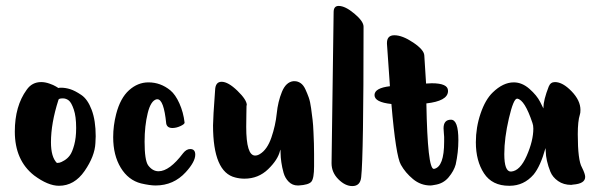

<svg xmlns="http://www.w3.org/2000/svg" viewBox="-20 -695 2025 648"><path d="M177 -398Q180 -399 186 -399Q201 -399 217 -394Q233 -389 254.5 -374.5Q276 -360 289.5 -324Q303 -288 303 -235Q303 -232 302.5 -224Q302 -216 302 -212Q300 -168 265.5 -118Q231 -68 179 -68Q142 -68 95 -103Q30 -154 30 -251Q30 -337 70 -392Q88 -418 119 -418Q132 -418 146.5 -413Q161 -408 169 -403ZM172 -145Q176 -145 181 -146Q186 -147 197 -153.5Q208 -160 216 -171Q224 -182 230.5 -206Q237 -230 237 -262V-264Q237 -302 229 -325.5Q221 -349 212 -356Q203 -363 192 -363Q177 -363 177 -357Q152 -279 152 -215Q152 -165 172 -145Z M541 -278Q533 -360 511 -360H509Q489 -356 478.5 -313Q468 -270 468 -217Q468 -154 480 -137Q495 -117 515 -117Q552 -117 598 -178Q609 -192 622 -192Q639 -192 639 -173Q639 -149 607 -114Q566 -69 505 -69Q486 -69 456 -76Q413 -87 387.5 -129Q362 -171 362 -232Q362 -271 372 -310Q386 -364 415.5 -390.5Q445 -417 481 -417Q522 -417 555 -390Q572 -376 585.5 -346Q599 -316 603 -281Q603 -276 589 -269.5Q575 -263 562 -263Q544 -263 541 -278Z M706 -391Q707 -419 728 -419Q750 -419 781.5 -388.5Q813 -358 813 -340L812 -339Q812 -334 811.5 -309Q811 -284 811 -267Q811 -170 841 -170Q849 -170 857 -175Q882 -190 896 -231Q910 -272 914 -312Q918 -352 931.5 -385Q945 -418 970 -421H974Q985 -421 994.5 -414.5Q1004 -408 1010.5 -394Q1017 -380 1022 -366Q1027 -352 1030 -329.5Q1033 -307 1035 -290.5Q1037 -274 1038 -248.5Q1039 -223 1039.5 -210.5Q1040 -198 1040 -175V-148V-134Q1040 -93 1031 -82Q1022 -71 988 -69H985Q967 -69 954.5 -81.5Q942 -94 937 -112Q932 -130 929.5 -147.5Q927 -165 927 -177.5Q927 -190 926 -190Q926 -189 925 -186Q918 -156 885 -124Q852 -92 805 -92Q789 -92 774 -96Q699 -114 699 -272Q699 -296 706 -391Z M1106 -654Q1106 -675 1123 -675Q1145 -675 1176 -649Q1207 -623 1207 -605Q1207 -168 1199 -97Q1196 -67 1169 -67Q1145 -67 1122 -90Q1099 -113 1099 -144V-145Z M1527 -222Q1527 -181 1518 -140Q1512 -118 1494 -96.5Q1476 -75 1447 -71Q1437 -69 1433 -69Q1400 -69 1374 -90.5Q1348 -112 1333 -139Q1316 -168 1301 -344Q1244 -350 1244 -374V-375Q1245 -398 1296 -404L1286 -547V-550Q1286 -576 1311 -576Q1338 -576 1374.5 -551.5Q1411 -527 1412 -508Q1416 -446 1418 -413Q1421 -413 1427.5 -413.5Q1434 -414 1437 -414Q1492 -414 1492 -389V-386Q1490 -354 1419 -346Q1423 -125 1444 -125H1445Q1479 -132 1479 -217V-233Q1479 -236 1478 -246Q1477 -256 1477 -262Q1477 -291 1502 -291Q1527 -291 1527 -222Z M1832 -403Q1838 -418 1853 -418Q1879 -418 1909 -387Q1939 -356 1939 -324Q1939 -313 1937 -308Q1930 -286 1930 -242Q1930 -154 1944 -130Q1955 -108 1955 -98Q1955 -75 1914 -72Q1913 -72 1911 -71.5Q1909 -71 1908 -71Q1882 -71 1863.5 -84Q1845 -97 1837.5 -115.5Q1830 -134 1826 -152Q1822 -170 1822 -183L1821 -196V-195Q1804 -134 1781 -106Q1748 -68 1700 -68H1698Q1641 -68 1613.5 -110Q1586 -152 1586 -215Q1586 -265 1602 -312Q1618 -359 1643 -383Q1678 -417 1714 -417Q1742 -417 1767 -395Q1792 -373 1803 -351L1814 -329V-331Q1814 -357 1832 -403ZM1705 -116Q1735 -118 1757.5 -169Q1780 -220 1780 -261Q1780 -272 1777 -280Q1751 -358 1726 -362H1725Q1713 -362 1697.5 -295.5Q1682 -229 1682 -175Q1682 -116 1704 -116Z"/></svg>

Font: KleponIjo
Style: Ijo
Weight: 400
Designer: Aprian Dwi Nur Sembada & Aurellia CItra
Version: Version 001.000